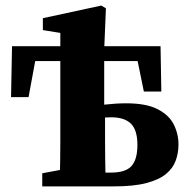

<svg xmlns="http://www.w3.org/2000/svg" viewBox="-20 -663 673 683"><path d="M19.3 -317.5 22.8 -498.6H551.1L553.9 -337.5H491.7L458.8 -498.6L520.1 -445.7H53.8L115 -498.6L81.6 -317.5ZM130.3 0V-46.6L237.5 -66.6H274.2V0ZM191.6 0Q192.6 -13.5 193.1 -39.3Q193.6 -65.2 194.1 -96.4Q194.6 -127.7 194.6 -157.9Q194.6 -188.1 194.6 -210V-545.9L132.5 -555.9V-598.3L340.7 -643.3L356.8 -633.2L350.7 -487.5V-277.6L353.7 -269.2V-217.1Q353.7 -193.1 353.7 -161.5Q353.7 -129.8 354.2 -97.9Q354.7 -65.9 355.2 -39.7Q355.7 -13.5 356.7 0ZM274.2 0V-49.1H375.6Q426.9 -49.1 447.9 -72.5Q468.8 -96 468.8 -147.4Q468.8 -200.4 445.8 -223Q422.8 -245.7 375.9 -245.7Q350.3 -245.7 324.9 -243Q299.5 -240.4 274.2 -235V-276.1Q312 -286.2 353 -290.9Q393.9 -295.5 429.1 -295.5Q500 -295.5 540.5 -274.7Q581 -254 598 -220.5Q614.9 -187.1 614.9 -148.8Q614.9 -119.1 605.2 -92.1Q595.6 -65 571 -44.5Q546.4 -24 501.5 -12Q456.7 0 385.5 0Z"/></svg>

Font: Source Serif 4 Variable
Style: Regular
Weight: 400
Designer: Frank Grießhammer
Foundry: Adobe
Version: Version 4.005;hotconv 1.1.0;makeotfexe 2.6.0